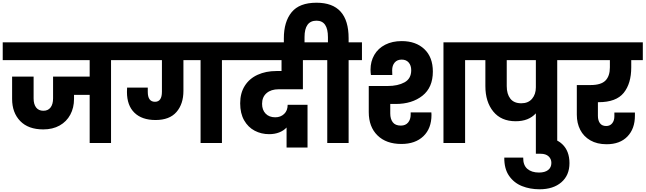

<svg xmlns="http://www.w3.org/2000/svg" viewBox="-37 -1051 4744 1411"><path d="M877 -609H779V0H622V-354H507V-324Q507 -259 479.5 -208Q452 -157 401 -128.5Q350 -100 281 -100Q171 -100 111.5 -161.5Q52 -223 52 -324V-488H210V-328Q210 -285 228.5 -261Q247 -237 282 -237Q316 -237 334.5 -261Q353 -285 353 -328V-488H622V-609H-17V-740H877Z M1692 -740V-609H1594V0H1437V-609H1311V-383Q1311 -287 1260 -228Q1209 -169 1106 -169Q1006 -169 951 -222.5Q896 -276 896 -375Q896 -397 897 -407H1049V-376Q1049 -303 1102 -303Q1153 -303 1153 -377V-609H843V-740Z M1889 -288Q1889 -243 1915 -216Q1941 -189 1986 -189Q2025 -189 2051 -213.5Q2077 -238 2077 -281H2223V33H2069V-114Q2048 -91 2015 -78Q1982 -65 1941 -65Q1883 -65 1834.5 -90.5Q1786 -116 1757 -167Q1728 -218 1728 -292Q1728 -367 1762 -420.5Q1796 -474 1856.5 -501.5Q1917 -529 1994 -529H2032V-609H1658V-740H2304L2303 -609H2189V-395H2011Q1955 -395 1922 -366.5Q1889 -338 1889 -288Z M2623 -740V-609H2525V0H2368V-609H2270V-740H2373V-778Q2373 -899 2289 -899Q2201 -899 2201 -778V-705H2049V-770Q2049 -891 2106 -961Q2163 -1031 2289 -1031Q2525 -1031 2525 -770V-740Z M2831 -287V-217Q2831 -177 2849.5 -152.5Q2868 -128 2909 -128Q2943 -128 2962 -150.5Q2981 -173 2981 -209V-225H3133L3134 -207Q3134 -107 3074.5 -50Q3015 7 2913 7Q2801 7 2737 -56Q2673 -119 2673 -227V-419H2812Q2887 -419 2936 -446Q2985 -473 2985 -535Q2985 -570 2966.5 -591.5Q2948 -613 2915 -613Q2882 -613 2863.5 -591.5Q2845 -570 2845 -534Q2845 -511 2846 -500H2689Q2688 -507 2687 -516.5Q2686 -526 2686 -539Q2686 -600 2714 -648Q2742 -696 2794 -722.5Q2846 -749 2915 -749Q3019 -749 3081.5 -690Q3144 -631 3144 -525Q3144 -408 3067.5 -347.5Q2991 -287 2871 -287ZM3479 -740V-609H3381V0H3222V-740Z M4156 -609H4058V0H3901V-218Q3848 -160 3753 -160Q3646 -160 3588 -231.5Q3530 -303 3530 -418V-609H3445V-740H4156ZM3901 -609H3687V-418Q3687 -360 3713.5 -326Q3740 -292 3794 -292Q3845 -292 3873 -325Q3901 -358 3901 -409Z M3928 340Q3858 340 3799 316.5Q3740 293 3704 241Q3668 189 3669 107H3808Q3807 163 3838.5 190Q3870 217 3924 217Q3967 217 3991 198.5Q4015 180 4015 146Q4015 117 3994.5 98Q3974 79 3936 79H3901V-43H3936Q4040 -43 4094 7.5Q4148 58 4148 148Q4148 237 4088.5 288.5Q4029 340 3928 340Z M4357 -300V-200Q4357 -166 4372 -145.5Q4387 -125 4418 -125Q4446 -125 4462 -145Q4478 -165 4478 -196V-224H4629V-201Q4629 -105 4574 -48Q4519 9 4421 9Q4351 9 4301.5 -19.5Q4252 -48 4227 -97Q4202 -146 4202 -208V-426H4303Q4380 -426 4412.5 -459Q4445 -492 4445 -556V-609H4122V-740H4687V-609H4602V-556Q4602 -437 4546.5 -368.5Q4491 -300 4362 -300Z"/></svg>

Font: Poppins A&M
Style: Bold-A&M
Weight: 700
Designer: Ninad Kale (Devanagari), Jonny Pinhorn (Latin)
Foundry: Indian Type Foundry
Version: 4.004